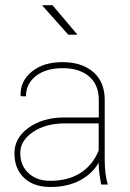

<svg xmlns="http://www.w3.org/2000/svg" viewBox="-20 -728 515 759"><path d="M234.9 -263.7H370.6V-333Q370.6 -392.6 332.5 -425.5Q294.4 -458.5 227.8 -458.5Q161.1 -458.5 121.8 -427.5Q82.5 -396.5 82.5 -347.2L62.5 -347.7L61.5 -350.1Q59.1 -406.2 105 -444.3Q150.9 -482.4 227.1 -482.4Q303.2 -482.4 348.6 -443.4Q394 -404.3 394 -332V-93.8Q394 -39.6 406.2 1.5H379.9Q370.1 -51.3 370.1 -79.6L370.6 -85.9Q345.2 -41 295.9 -14.9Q246.6 11.2 179.7 11.2Q112.8 11.2 75 -24.9Q37.1 -61 37.1 -122.1Q37.1 -183.1 93.5 -223.4Q149.9 -263.7 234.9 -263.7ZM178.7 -13.2Q249 -13.2 297.9 -44.2Q346.7 -75.2 370.1 -133.3V-240.2H235.8Q161.1 -240.2 110.6 -206.3Q60.1 -172.4 60.1 -123Q60.1 -73.7 92.8 -43.5Q125.5 -13.2 178.7 -13.2ZM187.5 -707.5 284.2 -593.3 283.2 -590.8H250L147.5 -705.6L148.4 -707.5Z"/></svg>

Font: Yantramanav Thin
Style: Regular
Weight: 250
Version: Version 1.001;PS 1.0;hotconv 1.0.72;makeotf.lib2.5.5900; ttf